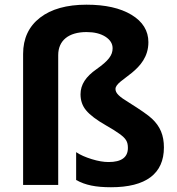

<svg xmlns="http://www.w3.org/2000/svg" viewBox="-20 -785 751 815"><path d="M609.9 -606C609.9 -654.3 585.9 -693.4 538.1 -722.2C490.2 -751 426.8 -765.1 347.2 -765.1C263.2 -765.1 197.3 -746.6 149.9 -710C102.1 -672.9 78.1 -621.6 78.1 -556.2V0H227.1V-550.8C227.1 -613.3 271.5 -648.9 347.2 -648.9C379.9 -648.9 406.2 -642.6 427.2 -629.4C447.8 -616.2 458 -599.6 458 -580.1C458 -550.3 440.4 -527.3 390.1 -491.7C344.7 -460 321.8 -426.3 321.8 -384.8C321.8 -358.4 329.6 -335.4 345.7 -316.4C361.8 -296.9 390.1 -275.4 431.2 -252C455.1 -238.3 474.1 -226.6 487.3 -216.8C514.2 -197.3 522.9 -184.1 522.9 -157.2C522.9 -117.2 495.6 -97.2 440.9 -97.2C419.9 -97.2 396.5 -101.1 369.6 -109.4C342.8 -117.7 320.3 -127.4 303.2 -139.2V-21C342.3 1 386.7 9.8 451.2 9.8C599.1 9.8 675.8 -47.4 675.8 -159.2C675.8 -184.6 671.9 -207 663.6 -227.1C655.3 -247.1 642.6 -264.6 625.5 -280.8C608.4 -296.9 575.7 -319.3 528.3 -349.1C485.4 -375 470.2 -389.6 470.2 -407.2C470.2 -450.2 609.9 -481.9 609.9 -606Z"/></svg>

Font: Noto Reveo Sans
Style: Bold
Weight: 700
Designer: Monotype Design team
Foundry: Monotype Imaging Inc.
Version: Version 1.04